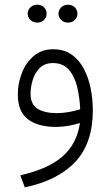

<svg xmlns="http://www.w3.org/2000/svg" viewBox="-20 -537 470 816"><path d="M228.5 -479Q228.5 -494.6 240.2 -505.9Q252 -517.1 269 -517.1Q286.1 -517.1 297.6 -506.1Q309.1 -495.1 309.1 -479Q309.1 -462.9 297.6 -451.9Q286.1 -440.9 269 -440.9Q252 -440.9 240.2 -452.1Q228.5 -463.4 228.5 -479ZM97.7 -479Q97.7 -494.6 109.4 -505.9Q121.1 -517.1 138.2 -517.1Q155.3 -517.1 166.7 -506.1Q178.2 -495.1 178.2 -479Q178.2 -462.9 166.7 -451.9Q155.3 -440.9 138.2 -440.9Q121.1 -440.9 109.4 -452.1Q97.7 -463.4 97.7 -479ZM374.5 -68.8Q374.5 71.8 300 150.9Q225.6 230 85.4 259.3L66.4 208Q185.1 181.2 245.8 127.9Q306.6 74.7 319.8 -14.2Q297.4 -7.3 271 -2.4Q244.6 2.4 219.2 2.4Q141.1 2.4 98.4 -30.3Q55.7 -63 55.7 -135.3Q55.7 -182.1 72.8 -226.3Q89.8 -270.5 123.3 -299.1Q156.7 -327.6 206.1 -327.6Q252.9 -327.6 285.2 -304.4Q317.4 -281.2 337.2 -243.2Q356.9 -205.1 365.7 -159.4Q374.5 -113.8 374.5 -68.8ZM221.7 -56.2Q246.6 -56.2 272 -60.8Q297.4 -65.4 320.8 -72.3Q318.8 -121.6 308.1 -166.7Q297.4 -211.9 272.7 -240.5Q248 -269 205.1 -269Q169.9 -269 148.9 -248Q127.9 -227.1 118.9 -196.8Q109.9 -166.5 109.9 -138.2Q109.9 -93.3 139.9 -74.7Q169.9 -56.2 221.7 -56.2Z"/></svg>

Font: Vazirmatn RD FD ExtraLight
Style: Regular
Weight: 200
Designer: Saber Rastikerdar
Foundry: Saber Rastikerdar
Version: Version 33.003